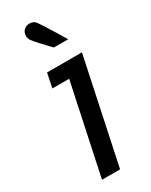

<svg xmlns="http://www.w3.org/2000/svg" viewBox="-187 -749 623 791"><g transform="rotate(-30 124.0 -353.5)"><path d="M46 0 137 -428H57L71 -496H237L132 0ZM147 -571Q147 -571 133 -585.5Q119 -600 102.5 -618Q86 -636 78 -647Q71 -657 71 -669Q71 -690 86 -700Q96 -707 109 -707Q129 -707 139 -692Q145 -684 157.5 -664.5Q170 -645 183 -623.5Q196 -602 205.5 -586.5Q215 -571 215 -571Z"/></g></svg>

Font: Atkinson Hyperlegible
Style: Italic
Weight: 400
Italic angle: -12°
Designer: Elliott Scott, Megan Eiswerth, Linus Boman, Theodore Petrosky
Foundry: Braille Institute
Version: Version 1.006; ttfautohint (v1.8.3)